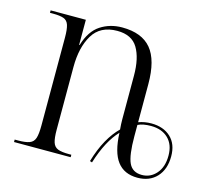

<svg xmlns="http://www.w3.org/2000/svg" viewBox="-85 -643 822 753"><g transform="rotate(15 326.0 -267.0)"><path d="M336 -5Q351 -56 372 -93.5Q393 -131 418 -155Q417 -165 416.5 -176Q416 -187 416 -196V-373Q416 -444 391.5 -485Q367 -526 308 -526Q239 -526 208.5 -475Q178 -424 178 -345V-90Q178 -56 183.5 -39Q189 -22 204 -16Q219 -10 249 -10H259V0H29V-10H43Q73 -10 89 -16Q105 -22 110.5 -39Q116 -56 116 -90V-447Q116 -481 110.5 -498Q105 -515 90 -520.5Q75 -526 47 -526H34V-536H177V-434H179Q197 -494 235.5 -519Q274 -544 323 -544Q403 -544 441 -498.5Q479 -453 479 -356V-201Q503 -210 531 -210Q580 -210 609.5 -182.5Q639 -155 639 -105Q639 -52 610 -21Q581 10 532 10Q478 10 450 -27Q422 -64 419 -142Q374 -95 345 -2ZM546 -5Q581 -5 604.5 -32Q628 -59 628 -105Q628 -150 602 -175Q576 -200 532 -200Q499 -200 479 -190V-144Q479 -67 493.5 -36Q508 -5 546 -5Z"/></g></svg>

Font: Noto Serif Display SemiCondensed Light
Style: Regular
Weight: 300
Width: 4
Designer: Monotype Design Team
Foundry: Monotype Imaging Inc.
Version: Version 2.009